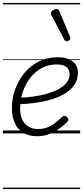

<svg xmlns="http://www.w3.org/2000/svg" viewBox="-20 -909 566 1308"><path d="M233 19Q173 19 135 -6.5Q97 -32 79 -75Q61 -118 61 -172Q61 -239 83.5 -301Q106 -363 147 -412.5Q188 -462 245 -490.5Q302 -519 373 -519Q420 -519 451 -505Q482 -491 496.5 -467.5Q511 -444 511 -413Q511 -367 487.5 -332Q464 -297 423 -272Q382 -247 329 -231.5Q276 -216 217 -208Q158 -200 98 -198L111 -243Q162 -245 211.5 -252Q261 -259 304.5 -272Q348 -285 382 -303.5Q416 -322 435 -347Q454 -372 454 -403Q454 -437 431.5 -453.5Q409 -470 366 -470Q308 -470 261.5 -444Q215 -418 183 -375Q151 -332 134 -279.5Q117 -227 117 -173Q117 -124 132.5 -92.5Q148 -61 175.5 -45.5Q203 -30 239 -30Q277 -30 307 -43Q337 -56 361 -75.5Q385 -95 404 -113Q414 -121 421.5 -120Q429 -119 436 -112Q443 -105 445 -96.5Q447 -88 438 -79Q415 -55 383 -32Q351 -9 313.5 5Q276 19 233 19ZM434 -628Q429 -628 425.5 -630Q422 -632 418 -639L329 -808Q328 -812 327 -815Q326 -818 327 -822Q328 -829 334.5 -834.5Q341 -840 350 -844Q359 -848 367 -848Q378 -848 385 -832L457 -659Q458 -655 458.5 -652Q459 -649 459 -646Q457 -637 449 -632.5Q441 -628 434 -628ZM0 369H526V379H0ZM0 -20H526V0H0ZM0 -505H526V-500H0ZM0 -889H526V-879H0Z"/></svg>

Font: Playwrite HR Guides
Style: Regular
Weight: 400
Designer: Veronika Burian, José Scaglione
Foundry: TypeTogether
Version: Version 1.003